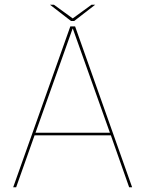

<svg xmlns="http://www.w3.org/2000/svg" viewBox="-20 -788 613 808"><path d="M35.5 0H48L125.5 -218.5H446.5L523.5 0H536L296 -677H276ZM129.5 -229.5 285.5 -667.5H286.5L442.5 -229.5ZM279 -699.5H292L380.5 -768H365L286 -710.5L207 -768H190.5Z"/></svg>

Font: Anybody Thin Thin
Style: Regular
Weight: 250
Version: Version 1.113;gftools[0.9.25]